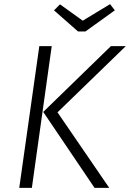

<svg xmlns="http://www.w3.org/2000/svg" viewBox="-20 -908 628 928"><path d="M170 -685H230L134 0H73ZM189 -367 516 -685H588L258 -365L508 0H437ZM535 -858 393 -756H357L241 -858L270 -887L380 -808L512 -888Z"/></svg>

Font: Fira Sans Light
Style: Italic
Weight: 300
Italic angle: -8°
Designer: bBox Type GmbH & Carrois Corporate GbR & Edenspiekermann AG
Foundry: bBox Type GmbH & Carrois Corporate GbR & Edenspiekermann AG
Version: Version 4.301